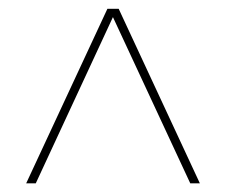

<svg xmlns="http://www.w3.org/2000/svg" viewBox="-20 -548 518 440"><path d="M416 -127.9 238.8 -508.8 62 -127.9H40L226.1 -527.8H252L438 -127.9Z"/></svg>

Font: Montserrat-Hairline
Style: Regular
Weight: 250
Designer: Julieta Ulanovsky
Foundry: Julieta Ulanovsky
Version: Version 1.000;PS 002.000;hotconv 1.0.70;makeotf.lib2.5.58329